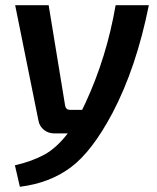

<svg xmlns="http://www.w3.org/2000/svg" viewBox="-20 -510 600 734"><path d="M422 -490H549Q501 -251 410 -78Q332 69 251 129.5Q170 190 56 204L37 122Q102 107 149 81.5Q196 56 239 0H188Q165 0 148 -13.5Q131 -27 127 -49L38 -490H166L229 -106Q232 -90 248 -90H294L307 -117Q388 -292 422 -490Z"/></svg>

Font: Exo 2.0 Semi Bold
Style: Italic
Weight: 600
Italic angle: -8°
Designer: Natanael Gama
Version: Version 1.001;PS 001.001;hotconv 1.0.70;makeotf.lib2.5.58329